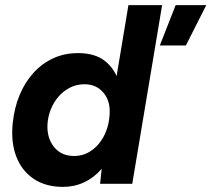

<svg xmlns="http://www.w3.org/2000/svg" viewBox="-20 -720 828 752"><path d="M372 0 382 -93 483 -700H615L498 0ZM227 12Q159 12 112 -19.5Q65 -51 43.5 -107.5Q22 -164 30 -239Q36 -297 56.5 -347Q77 -397 110.5 -434Q144 -471 188 -491.5Q232 -512 286 -512Q353 -512 392.5 -480Q432 -448 447.5 -392.5Q463 -337 454 -263Q448 -196 428.5 -145Q409 -94 378.5 -59Q348 -24 309.5 -6Q271 12 227 12ZM270 -109Q300 -109 324.5 -122Q349 -135 367.5 -157.5Q386 -180 396.5 -208.5Q407 -237 409 -267Q414 -322 386 -356Q358 -390 311 -390Q280 -390 254.5 -377Q229 -364 210 -342.5Q191 -321 179.5 -293Q168 -265 166 -234Q163 -180 191.5 -144.5Q220 -109 270 -109ZM606 -542 668 -700H788L708 -542Z"/></svg>

Font: Figtree Light
Style: Bold Italic
Weight: 700
Italic angle: -9.5°
Version: Version 2.000